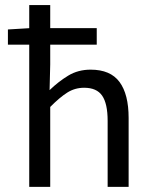

<svg xmlns="http://www.w3.org/2000/svg" viewBox="-20 -732 597 752"><path d="M94.5 0V-712.2H176.7V-479.7L174.2 -379Q208.9 -412.5 247.4 -435.9Q285.9 -459.2 334.9 -459.2Q412.5 -459.2 448.1 -411Q483.8 -362.9 483.8 -269.9V0H401.6V-258.5Q401.6 -326.2 380.1 -357.3Q358.7 -388.3 309.5 -388.3Q273.1 -388.3 243.2 -369.2Q213.2 -350.1 176.7 -313.1V0ZM11 -557V-616.6L97.6 -621.8H358.9V-557Z"/></svg>

Font: SourceSans3VF
Style: Regular
Weight: 200
Designer: Paul D. Hunt
Foundry: Adobe
Version: Version 3.052;hotconv 1.1.0;makeotfexe 2.6.0